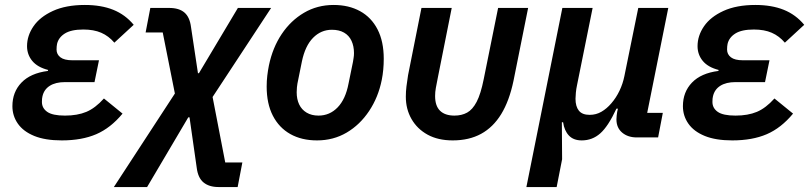

<svg xmlns="http://www.w3.org/2000/svg" viewBox="-20 -554 3264 774"><path d="M399 -157 474 -96Q426 -38 368 -13Q310 12 229 12Q162 12 118 -6Q74 -24 52 -55.5Q30 -87 30 -126Q30 -183 66.5 -221Q103 -259 173 -268L174 -272Q131 -283 110 -308.5Q89 -334 89 -368Q89 -410 115 -448Q141 -486 193.5 -510Q246 -534 322 -534Q388 -534 436.5 -514.5Q485 -495 519 -454L441 -382Q418 -409 388 -422Q358 -435 316 -435Q267 -435 241.5 -419Q216 -403 210 -377Q209 -372 208.5 -366.5Q208 -361 208 -354Q208 -335 223.5 -323Q239 -311 272 -311H379L361 -223H242Q204 -223 180.5 -208Q157 -193 151 -165Q150 -161 149.5 -156Q149 -151 149 -143Q149 -118 170.5 -103Q192 -88 242 -88Q292 -88 328 -103Q364 -118 399 -157Z M586 -522H662Q702 -522 723.5 -503.5Q745 -485 750 -445L778 -259H782L939 -522H1073L837 -163L888 101H957L938 200H861Q823 200 800.5 181.5Q778 163 773 122L744 -81H739L573 200H439L685 -177L636 -423H567Z M1258 12Q1196 12 1150.5 -13.5Q1105 -39 1080 -87.5Q1055 -136 1055 -205Q1055 -228 1057.5 -249Q1060 -270 1064 -290Q1079 -362 1115.5 -416.5Q1152 -471 1205.5 -502.5Q1259 -534 1325 -534Q1386 -534 1431.5 -509Q1477 -484 1502 -435.5Q1527 -387 1527 -317Q1527 -295 1525 -273.5Q1523 -252 1519 -232Q1505 -162 1468 -106.5Q1431 -51 1377.5 -19.5Q1324 12 1258 12ZM1264 -88Q1309 -88 1341 -121Q1373 -154 1385 -217L1403 -305Q1404 -312 1405.5 -321Q1407 -330 1407 -340Q1407 -368 1397 -389.5Q1387 -411 1367 -422.5Q1347 -434 1318 -434Q1274 -434 1242 -401.5Q1210 -369 1197 -306L1179 -217Q1178 -211 1177 -202Q1176 -193 1176 -182Q1176 -154 1186 -133Q1196 -112 1216 -100Q1236 -88 1264 -88Z M1801 -522 1745 -241Q1740 -216 1737 -199.5Q1734 -183 1734 -167Q1734 -127 1754 -107.5Q1774 -88 1812 -88Q1841 -88 1863 -100Q1885 -112 1901.5 -143.5Q1918 -175 1930 -235L1988 -522H2109L2050 -228Q2033 -147 2000.5 -94Q1968 -41 1919.5 -14.5Q1871 12 1805 12Q1746 12 1704 -11Q1662 -34 1639 -74Q1616 -114 1616 -164Q1616 -185 1618.5 -205.5Q1621 -226 1625 -251L1679 -522Z M2224 200H2102L2247 -522H2369L2306 -210Q2303 -196 2301.5 -181Q2300 -166 2300 -156Q2300 -125 2313.5 -108Q2327 -91 2357 -91Q2383 -91 2404.5 -103.5Q2426 -116 2444 -137Q2464 -160 2477.5 -188.5Q2491 -217 2497 -247L2553 -522H2674L2589 -99H2652L2633 0H2547Q2511 0 2488 -19.5Q2465 -39 2465 -73Q2465 -80 2466 -88.5Q2467 -97 2468 -103L2471 -116H2465Q2432 -45 2400 -16.5Q2368 12 2325 12Q2292 12 2273.5 -7.5Q2255 -27 2250 -61H2245L2246 88Z M3102 -157 3177 -96Q3129 -38 3071 -13Q3013 12 2932 12Q2865 12 2821 -6Q2777 -24 2755 -55.5Q2733 -87 2733 -126Q2733 -183 2769.5 -221Q2806 -259 2876 -268L2877 -272Q2834 -283 2813 -308.5Q2792 -334 2792 -368Q2792 -410 2818 -448Q2844 -486 2896.5 -510Q2949 -534 3025 -534Q3091 -534 3139.5 -514.5Q3188 -495 3222 -454L3144 -382Q3121 -409 3091 -422Q3061 -435 3019 -435Q2970 -435 2944.5 -419Q2919 -403 2913 -377Q2912 -372 2911.5 -366.5Q2911 -361 2911 -354Q2911 -335 2926.5 -323Q2942 -311 2975 -311H3082L3064 -223H2945Q2907 -223 2883.5 -208Q2860 -193 2854 -165Q2853 -161 2852.5 -156Q2852 -151 2852 -143Q2852 -118 2873.5 -103Q2895 -88 2945 -88Q2995 -88 3031 -103Q3067 -118 3102 -157Z"/></svg>

Font: IBM Plex Sans SemiBold
Style: Italic
Weight: 600
Italic angle: -11.31°
Designer: Mike Abbink, Paul van der Laan, Pieter van Rosmalen
Foundry: Bold Monday
Version: Version 3.201